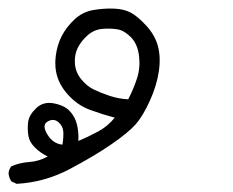

<svg xmlns="http://www.w3.org/2000/svg" viewBox="-37 -127 557 459"><path d="M2.9 312.5 -9.8 306.6Q-15.6 297.9 -16.6 287.1Q-15.6 277.3 -9.8 270.5Q10.7 261.7 33.2 260.3Q55.7 258.8 77.1 247.1Q60.5 239.3 46.9 226.1Q33.2 212.9 30.8 196.8Q28.3 180.7 30.3 164.6Q32.2 148.4 49.3 131.8Q66.4 115.2 91.8 120.1Q117.2 125 129.9 138.7Q142.6 152.3 147 170.9Q151.4 189.5 150.4 210Q175.8 199.2 198.2 187Q220.7 174.8 237.3 154.3Q208 146.5 179.7 136.2Q151.4 126 129.9 104Q108.4 82 100.6 58.1Q92.8 34.2 96.2 7.3Q99.6 -19.5 110.4 -40.5Q121.1 -61.5 140.6 -80.1Q160.2 -98.6 186 -103Q211.9 -107.4 235.4 -106.4Q258.8 -105.5 274.9 -97.2Q291 -88.9 312 -66.4Q333 -43.9 340.3 -17.6Q347.7 8.8 342.8 43Q337.9 77.1 321.3 113.8Q304.7 150.4 287.6 169.9Q270.5 189.5 229.5 217.8Q188.5 246.1 129.4 277.3Q70.3 308.6 2.9 312.5ZM112.3 218.8Q115.2 201.2 114.3 187.5Q113.3 173.8 102.1 164.6Q90.8 155.3 76.7 163.6Q62.5 171.9 76.2 194.3Q89.8 216.8 112.3 218.8ZM269.5 110.4Q282.2 85.9 290.5 60.5Q298.8 35.2 295.4 6.8Q292 -21.5 276.4 -37.6Q260.7 -53.7 245.1 -56.6Q229.5 -59.6 209 -58.1Q188.5 -56.6 172.9 -43Q157.2 -29.3 148.9 -12.7Q140.6 3.9 142.1 24.9Q143.6 45.9 157.2 62.5Q170.9 79.1 187 86.9Q203.1 94.7 225.1 102.1Q247.1 109.4 269.5 110.4Z"/></svg>

Font: JasonHandwriting2
Style: Regular
Weight: 400
Version: Version 1.05.10